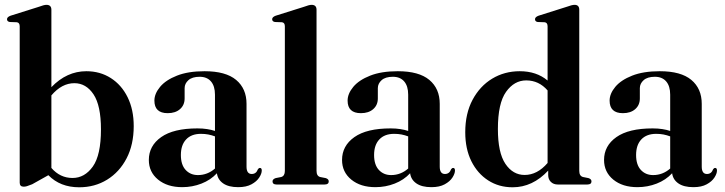

<svg xmlns="http://www.w3.org/2000/svg" viewBox="-20 -763 2998 794"><path d="M192.5 -722.5V-402.5Q256 -468.5 337 -468.5Q394 -468.5 438.2 -440.2Q482.5 -412 507.8 -360.8Q533 -309.5 533 -241.5Q533 -165 503.5 -108.2Q474 -51.5 423 -20Q372 11.5 307.5 11.5Q229 11.5 180 -38.5L113 -1Q98 5 91.2 7Q84.5 9 78 9Q61.5 9 61.5 -7.5V-654Q61.5 -669.5 49.5 -671L20.5 -672Q9 -674 9 -683.5Q9 -692.5 23.5 -698L139.5 -734.5Q162 -743 172 -743Q192.5 -743 192.5 -722.5ZM287.5 -419Q235.5 -419 192.5 -368.5V-68.5Q228.5 -27 280 -27Q330 -27 363.8 -74.2Q397.5 -121.5 397.5 -228Q397.5 -326.5 366.8 -372.8Q336 -419 287.5 -419Z M595.5 -101.5Q595.5 -160 646.5 -196Q697.5 -232 796.5 -232Q818.5 -232 836.2 -229.2Q854 -226.5 869 -221.5V-371.5Q869 -407 852.5 -426.2Q836 -445.5 805.5 -445.5Q775 -445.5 759.2 -431.5Q743.5 -417.5 743.5 -398.5V-356Q743.5 -328.5 724.5 -311.8Q705.5 -295 673.5 -295Q618.5 -295 618.5 -347Q618.5 -375.5 642 -403.8Q665.5 -432 711.8 -450.2Q758 -468.5 826 -468.5Q913.5 -468.5 956.5 -432.5Q999.5 -396.5 999.5 -333.5V-74Q999.5 -43.5 1021 -43.5Q1039.5 -43.5 1046.5 -63Q1050 -68.5 1055 -68.5Q1062.5 -68.5 1062.5 -58Q1062.5 -45 1052 -28.8Q1041.5 -12.5 1020 -0.8Q998.5 11 965 11Q925.5 11 903 -4.5Q880.5 -20 877 -46.5Q851 -18.5 813.2 -3.8Q775.5 11 733.5 11Q672 11 633.8 -20.2Q595.5 -51.5 595.5 -101.5ZM728 -122Q728 -81.5 747.8 -60.2Q767.5 -39 798.5 -39Q838 -39 869 -66V-199Q855.5 -204 841.5 -206.8Q827.5 -209.5 811 -209.5Q771.5 -209.5 749.8 -186.5Q728 -163.5 728 -122Z M1289 -722.5V-56.5Q1289 -35 1304 -31L1327 -26.5Q1339.5 -22.5 1339.5 -13Q1339.5 0 1322.5 0H1123.5Q1107 0 1107 -13Q1107 -22 1120 -26.5L1143 -31Q1158 -35.5 1158 -56V-654Q1158 -669.5 1146 -671L1117 -672Q1105.5 -674 1105.5 -683.5Q1105.5 -692.5 1120 -698L1236 -734.5Q1258.5 -743 1268.5 -743Q1289 -743 1289 -722.5Z M1394.5 -101.5Q1394.5 -160 1445.5 -196Q1496.5 -232 1595.5 -232Q1617.5 -232 1635.2 -229.2Q1653 -226.5 1668 -221.5V-371.5Q1668 -407 1651.5 -426.2Q1635 -445.5 1604.5 -445.5Q1574 -445.5 1558.2 -431.5Q1542.5 -417.5 1542.5 -398.5V-356Q1542.5 -328.5 1523.5 -311.8Q1504.5 -295 1472.5 -295Q1417.5 -295 1417.5 -347Q1417.5 -375.5 1441 -403.8Q1464.5 -432 1510.8 -450.2Q1557 -468.5 1625 -468.5Q1712.5 -468.5 1755.5 -432.5Q1798.5 -396.5 1798.5 -333.5V-74Q1798.5 -43.5 1820 -43.5Q1838.5 -43.5 1845.5 -63Q1849 -68.5 1854 -68.5Q1861.5 -68.5 1861.5 -58Q1861.5 -45 1851 -28.8Q1840.5 -12.5 1819 -0.8Q1797.5 11 1764 11Q1724.5 11 1702 -4.5Q1679.5 -20 1676 -46.5Q1650 -18.5 1612.2 -3.8Q1574.5 11 1532.5 11Q1471 11 1432.8 -20.2Q1394.5 -51.5 1394.5 -101.5ZM1527 -122Q1527 -81.5 1546.8 -60.2Q1566.5 -39 1597.5 -39Q1637 -39 1668 -66V-199Q1654.5 -204 1640.5 -206.8Q1626.5 -209.5 1610 -209.5Q1570.5 -209.5 1548.8 -186.5Q1527 -163.5 1527 -122Z M1904 -216Q1904 -293.5 1934.2 -350.2Q1964.5 -407 2015.5 -437.8Q2066.5 -468.5 2129.5 -468.5Q2198.5 -468.5 2244.5 -430V-654Q2244.5 -669.5 2232.5 -671L2203.5 -672Q2192.5 -674 2192.5 -683.5Q2192.5 -692.5 2207 -698L2322.5 -734.5Q2345.5 -743 2356 -743Q2375.5 -743 2375.5 -722.5V-56.5Q2375.5 -35 2391 -31L2413.5 -26.5Q2426 -22.5 2426 -13Q2426 0 2409 0H2286.5Q2269 0 2258 -10.8Q2247 -21.5 2247 -39.5V-57.5Q2182.5 11.5 2100 11.5Q2043 11.5 1998.8 -17Q1954.5 -45.5 1929.2 -96.5Q1904 -147.5 1904 -216ZM2039 -229.5Q2039 -131.5 2070 -85.5Q2101 -39.5 2149.5 -39.5Q2202 -39.5 2244.5 -89V-389Q2208.5 -430.5 2156 -430.5Q2106.5 -430.5 2072.8 -383.2Q2039 -336 2039 -229.5Z M2478 -101.5Q2478 -160 2529 -196Q2580 -232 2679 -232Q2701 -232 2718.8 -229.2Q2736.5 -226.5 2751.5 -221.5V-371.5Q2751.5 -407 2735 -426.2Q2718.5 -445.5 2688 -445.5Q2657.5 -445.5 2641.8 -431.5Q2626 -417.5 2626 -398.5V-356Q2626 -328.5 2607 -311.8Q2588 -295 2556 -295Q2501 -295 2501 -347Q2501 -375.5 2524.5 -403.8Q2548 -432 2594.2 -450.2Q2640.5 -468.5 2708.5 -468.5Q2796 -468.5 2839 -432.5Q2882 -396.5 2882 -333.5V-74Q2882 -43.5 2903.5 -43.5Q2922 -43.5 2929 -63Q2932.5 -68.5 2937.5 -68.5Q2945 -68.5 2945 -58Q2945 -45 2934.5 -28.8Q2924 -12.5 2902.5 -0.8Q2881 11 2847.5 11Q2808 11 2785.5 -4.5Q2763 -20 2759.5 -46.5Q2733.5 -18.5 2695.8 -3.8Q2658 11 2616 11Q2554.5 11 2516.2 -20.2Q2478 -51.5 2478 -101.5ZM2610.5 -122Q2610.5 -81.5 2630.2 -60.2Q2650 -39 2681 -39Q2720.5 -39 2751.5 -66V-199Q2738 -204 2724 -206.8Q2710 -209.5 2693.5 -209.5Q2654 -209.5 2632.2 -186.5Q2610.5 -163.5 2610.5 -122Z"/></svg>

Font: Fraunces 72pt S000 SemiBold
Style: Regular
Weight: 600
Version: Version 1.000; ttfautohint (v1.8.3)